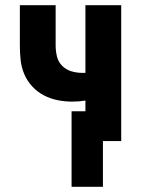

<svg xmlns="http://www.w3.org/2000/svg" viewBox="-20 -540 540 735"><path d="M254 175V-114H307V-155Q295 -153 282 -152Q269 -151 256 -151Q228 -151 200.5 -156.5Q173 -162 148 -175Q123 -188 103.5 -209Q84 -230 73 -256Q62 -282 59 -310Q56 -338 56 -366V-520H193V-366Q193 -345 198 -324Q203 -303 218 -288Q233 -273 253.5 -267Q274 -261 296 -261H307V-520H444V0H374V175Z"/></svg>

Font: Iosevka Curly Heavy
Style: Regular
Weight: 900
Monospace: yes
Designer: Belleve Invis
Foundry: Belleve Invis
Version: Version 22.1.2; ttfautohint (v1.8.4)